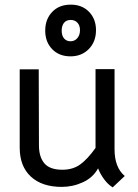

<svg xmlns="http://www.w3.org/2000/svg" viewBox="-20 -798 597 828"><path d="M65 -161V-499H147L148 -171Q148 -121 171.5 -93.5Q195 -66 249 -66Q294 -66 325.5 -88.5Q357 -111 392 -160V-500H474V-154Q474 -76 518 -39L466 10Q446 -2 429 -25Q412 -48 403 -72Q381 -32 337.5 -12Q294 8 246 8Q161 8 113 -36.5Q65 -81 65 -161ZM175 -666Q175 -715 205 -746.5Q235 -778 285 -778Q334 -778 364 -747Q394 -716 394 -668Q394 -618 363 -586.5Q332 -555 284 -555Q235 -555 205 -586Q175 -617 175 -666ZM325 -668Q325 -688 314 -700Q303 -712 285 -712Q266 -712 256 -699.5Q246 -687 246 -666Q246 -644 256.5 -632Q267 -620 284 -620Q302 -620 313.5 -633.5Q325 -647 325 -668Z"/></svg>

Font: Bellota Text
Style: Bold
Weight: 700
Designer: Kemie Guaida
Foundry: Kemie Guaida
Version: Version 4.001